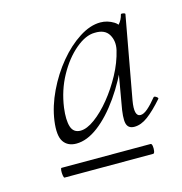

<svg xmlns="http://www.w3.org/2000/svg" viewBox="-65 -700 446 471"><g transform="rotate(-15 158.5 -464.0)"><path d="M94 -361Q72 -361 61.5 -376.5Q51 -392 56 -429Q61 -465 78.5 -501.5Q96 -538 120.5 -567.5Q145 -597 173 -615Q201 -633 227 -633Q245 -633 261 -623Q277 -613 278 -588L254 -605Q261 -607 269.5 -616.5Q278 -626 281 -639Q282 -641 287 -640Q292 -639 292 -637L254 -428Q247 -388 264 -388Q272 -388 282.5 -397Q293 -406 306 -422Q308 -424 313 -420.5Q318 -417 316 -415Q294 -390 276.5 -377Q259 -364 242 -364Q226 -364 222.5 -378Q219 -392 226 -428L242 -520L254 -531Q233 -482 206 -443.5Q179 -405 150 -383Q121 -361 94 -361ZM44 -288Q42 -288 41 -294.5Q40 -301 40.5 -307Q41 -313 43 -313H269Q272 -313 273 -307Q274 -301 273 -294.5Q272 -288 269 -288ZM112 -389Q128 -389 148.5 -404Q169 -419 189 -443.5Q209 -468 225 -497.5Q241 -527 248 -557Q253 -579 243 -596Q233 -613 207 -612Q184 -612 158 -590Q132 -568 112.5 -532.5Q93 -497 87 -454Q83 -423 88.5 -406Q94 -389 112 -389Z"/></g></svg>

Font: Cormorant Garamond Light
Style: Italic
Weight: 300
Italic angle: -10°
Designer: Christian Thalmann (Catharsis Fonts)
Foundry: Catharsis Fonts
Version: Version 4.001